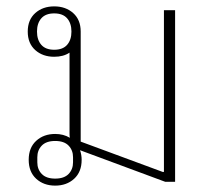

<svg xmlns="http://www.w3.org/2000/svg" viewBox="-20 -570 684 602"><path d="M153 12Q117 12 93.5 -9.5Q70 -31 70 -69Q70 -107 93.5 -128.5Q117 -150 153 -150Q179 -150 199 -138Q198 -143 198 -152V-405Q179 -392 150 -392Q114 -392 90.5 -413Q67 -434 67 -471Q67 -508 90.5 -529Q114 -550 150 -550Q186 -550 209.5 -529Q233 -508 233 -471V-126L490 -31H494V-538H529V0H498L231 -99Q236 -84 236 -69Q236 -31 212.5 -9.5Q189 12 153 12ZM153 -10Q181 -10 195 -24.5Q209 -39 209 -61V-77Q209 -99 195 -113.5Q181 -128 153 -128Q125 -128 111 -113.5Q97 -99 97 -77V-61Q97 -39 111 -24.5Q125 -10 153 -10ZM150 -414Q177 -414 190.5 -429.5Q204 -445 204 -471Q204 -497 190.5 -512.5Q177 -528 150 -528Q123 -528 109.5 -512.5Q96 -497 96 -471Q96 -445 109.5 -429.5Q123 -414 150 -414Z"/></svg>

Font: IBM Plex Sans Thai Looped ExtraLight
Style: Regular
Weight: 200
Designer: Mike Abbink, Paul van der Laan, Pieter van Rosmalen, Ben Mitchell, Mark Frömberg
Foundry: Bold Monday
Version: Version 1.0